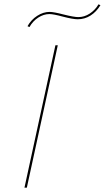

<svg xmlns="http://www.w3.org/2000/svg" viewBox="-20 -867 484 887"><path d="M107 -746Q124 -776 152 -794Q180 -812 209 -812Q228 -812 274 -800Q322 -788 342 -788Q370 -788 395 -804.5Q420 -821 435 -847L444 -843Q425 -812 398 -795Q371 -778 339 -778Q317 -778 271 -790Q227 -802 208 -802Q182 -802 157 -786Q132 -770 116 -742ZM236 -658H247L104 0H93Z"/></svg>

Font: Ysabeau Infant Hairline
Style: Italic
Weight: 100
Italic angle: -12°
Designer: Christian Thalmann (Catharsis Fonts)
Version: Version 0.003